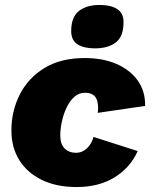

<svg xmlns="http://www.w3.org/2000/svg" viewBox="-20 -744 611 774"><path d="M289 10Q207 10 148 -19Q89 -48 57.5 -99Q26 -150 26 -218Q26 -297 60 -363.5Q94 -430 159.5 -470Q225 -510 322 -510Q395 -510 450 -486Q505 -462 535.5 -419Q566 -376 565 -317L374 -289Q379 -326 367.5 -348Q356 -370 322 -370Q298 -370 279.5 -353.5Q261 -337 248.5 -310.5Q236 -284 229.5 -254Q223 -224 223 -198Q223 -163 240.5 -145.5Q258 -128 287 -128Q311 -128 330 -145.5Q349 -163 357 -192L535 -135Q506 -69 442.5 -29.5Q379 10 289 10ZM362 -549Q319 -549 293 -565Q267 -581 267 -619Q267 -675 298 -699.5Q329 -724 381 -724Q427 -724 452.5 -707.5Q478 -691 478 -655Q478 -597 447 -573Q416 -549 362 -549Z"/></svg>

Font: Work Sans ExtraBold
Style: Italic
Weight: 800
Italic angle: -13°
Designer: Wei Huang
Foundry: Wei Huang
Version: Version 2.012; ttfautohint (v1.8.3)